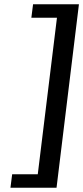

<svg xmlns="http://www.w3.org/2000/svg" viewBox="-20 -728 390 900"><path d="M37 89 29 152H245L350 -708H135L127 -645H247L157 89Z"/></svg>

Font: Falling Sky
Style: ExtObl
Weight: 400
Designer: Paul D. Hunt
Foundry: Adobe Systems Incorporated
Version: Version 1.02